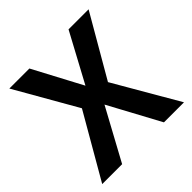

<svg xmlns="http://www.w3.org/2000/svg" viewBox="-182 -861 1016 1016"><g transform="rotate(-45 326.0 -352.5)"><path d="M20 0 243 -386V-333L30 -705H180L326 -430H325L473 -705H623L408 -334V-386L632 0H482L326 -289L169 0Z"/></g></svg>

Font: Nunito Sans 7pt SemiCondensed
Style: Bold
Weight: 700
Width: 4
Designer: Vernon Adams
Foundry: Vernon Adams
Version: Version 3.101;gftools[0.9.27]